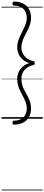

<svg xmlns="http://www.w3.org/2000/svg" viewBox="-20 -1503 561 2431"><path d="M155 75Q147 75 142.5 69.5Q138 64 138 50Q138 36 142.5 30.5Q147 25 155 25Q206 25 243 6Q280 -13 299.5 -48.5Q319 -84 319 -132Q319 -169 307 -203.5Q295 -238 277 -272Q259 -306 240.5 -341.5Q222 -377 210 -417.5Q198 -458 198 -504Q198 -552 217 -592.5Q236 -633 271 -662.5Q306 -692 353 -704Q306 -717 271 -746.5Q236 -776 217 -816.5Q198 -857 198 -904Q198 -939 206.5 -971.5Q215 -1004 229 -1035Q243 -1066 258.5 -1096.5Q274 -1127 287.5 -1156.5Q301 -1186 310 -1216.5Q319 -1247 319 -1277Q319 -1350 275 -1391.5Q231 -1433 155 -1433Q147 -1433 142.5 -1438.5Q138 -1444 138 -1458Q138 -1472 142.5 -1477.5Q147 -1483 155 -1483Q223 -1483 271.5 -1458.5Q320 -1434 346.5 -1388.5Q373 -1343 373 -1278Q373 -1241 364 -1208Q355 -1175 341.5 -1144.5Q328 -1114 312 -1085.5Q296 -1057 282.5 -1028Q269 -999 260 -968.5Q251 -938 251 -904Q251 -861 269.5 -824.5Q288 -788 322 -763.5Q356 -739 402 -729Q411 -727 415.5 -722.5Q420 -718 420 -704Q420 -691 415.5 -686Q411 -681 402 -679Q356 -670 322 -645.5Q288 -621 269.5 -585Q251 -549 251 -504Q251 -459 263 -422Q275 -385 293.5 -351Q312 -317 330.5 -283Q349 -249 361 -212Q373 -175 373 -130Q373 -66 346.5 -20Q320 26 271.5 50.5Q223 75 155 75ZM0 898H521V908H0ZM0 -20H521V0H0ZM0 -505H521V-500H0ZM0 -1418H521V-1408H0Z"/></svg>

Font: Playwrite FR Trad Guides
Style: Regular
Weight: 400
Designer: Veronika Burian, José Scaglione
Foundry: TypeTogether
Version: Version 1.003